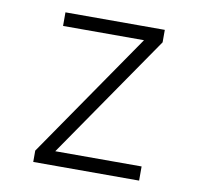

<svg xmlns="http://www.w3.org/2000/svg" viewBox="-65 -600 693 668"><g transform="rotate(10 281.5 -266.0)"><path d="M94 0V-40L400 -484H114V-532H465V-488L163 -50H468V0Z"/></g></svg>

Font: Noto Sans Mono SemiCondensed Light
Style: Regular
Weight: 300
Width: 4
Designer: Monotype Design Team
Foundry: Monotype Imaging Inc.
Version: Version 2.014; ttfautohint (v1.8.4.7-5d5b)